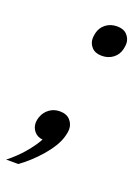

<svg xmlns="http://www.w3.org/2000/svg" viewBox="-177 -589 574 786"><g transform="rotate(20 109.5 -196.0)"><path d="M-47 138Q-10 109 19 75Q48 41 65 10Q42 8 28.5 -8Q15 -24 15 -44Q15 -59 21 -74Q29 -95 48 -109Q67 -123 93 -123Q122 -123 137.5 -106Q153 -89 153 -66Q153 -54 148 -36Q142 -13 127 11.5Q112 36 92 59Q72 82 49.5 102.5Q27 123 6 138H-47ZM175 -395Q146 -395 131 -411.5Q116 -428 116 -449Q116 -454 116.5 -458.5Q117 -463 119 -473Q125 -499 145.5 -514.5Q166 -530 194 -530Q223 -530 238 -513.5Q253 -497 253 -476Q253 -471 252.5 -466.5Q252 -462 250 -452Q244 -426 223.5 -410.5Q203 -395 175 -395Z"/></g></svg>

Font: IBM Plex Serif Text
Style: Italic
Weight: 450
Italic angle: -14°
Designer: Mike Abbink, Paul van der Laan, Pieter van Rosmalen
Foundry: Bold Monday
Version: Version 3.001